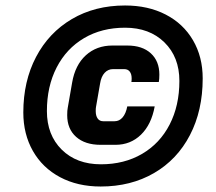

<svg xmlns="http://www.w3.org/2000/svg" viewBox="-20 -699 788 700"><path d="M65 -289Q65 -403 111.5 -491.5Q158 -580 242 -629.5Q326 -679 436 -679Q520 -679 584 -646Q648 -613 683.5 -552.5Q719 -492 719 -413Q719 -296 672.5 -206.5Q626 -117 541.5 -68Q457 -19 347 -19Q263 -19 199 -53Q135 -87 100 -148.5Q65 -210 65 -289ZM634 -404Q634 -491 579.5 -544.5Q525 -598 436 -598Q351 -598 286.5 -560Q222 -522 186.5 -453Q151 -384 151 -294Q151 -207 205 -153.5Q259 -100 348 -100Q433 -100 498 -138Q563 -176 598.5 -245Q634 -314 634 -404ZM225 -279Q225 -297 227 -306L243 -398Q254 -462 293 -497.5Q332 -533 390 -533H444Q499 -533 530 -504.5Q561 -476 561 -427Q561 -410 559 -400H459Q460 -405 460 -413Q460 -429 453 -438Q446 -447 433 -447H392Q374 -447 361.5 -433.5Q349 -420 345 -395L330 -309Q329 -304 329 -294Q329 -277 336 -267Q343 -257 356 -257H398Q415 -257 427 -271Q439 -285 444 -311H544Q532 -245 494 -208Q456 -171 401 -171H347Q290 -171 257.5 -200Q225 -229 225 -279Z"/></svg>

Font: Bai Jamjuree
Style: Bold Italic
Weight: 700
Italic angle: -10°
Designer: Katatrad Aksorn Co.,Ltd.
Foundry: Cadson Demak Co.,Ltd.
Version: Version 1.000; ttfautohint (v1.6)